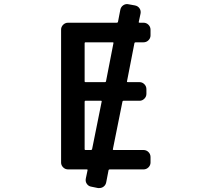

<svg xmlns="http://www.w3.org/2000/svg" viewBox="-20 -866 1040 956"><path d="M432.6 -119.1Q437.5 -119.1 438.5 -123L486.3 -360.4Q487.3 -364.3 483.4 -364.3H405.3Q401.4 -364.3 401.4 -359.4V-123Q401.4 -119.1 405.3 -119.1ZM655.3 -655.3Q650.4 -655.3 649.4 -651.4L612.3 -460.9Q611.3 -457 616.2 -457H674.8Q688.5 -457 698.7 -446.8Q709 -436.5 709 -421.9V-398.4Q709 -384.8 698.7 -374.5Q688.5 -364.3 674.8 -364.3H594.7Q590.8 -364.3 589.8 -360.4L542 -123Q541 -119.1 545.9 -119.1H694.3Q709 -119.1 719.2 -108.9Q729.5 -98.6 729.5 -84V-56.6Q729.5 -43 719.2 -32.7Q709 -22.5 694.3 -22.5H526.4Q521.5 -22.5 520.5 -18.6L508.8 42Q505.9 56.6 494.1 64.5Q485.4 70.3 474.6 70.3Q471.7 70.3 467.8 70.3L434.6 63.5Q420.9 61.5 412.6 49.8Q404.3 38.1 407.2 23.4L416 -18.6Q417 -22.5 413.1 -22.5H319.3Q304.7 -22.5 294.4 -32.7Q284.2 -43 284.2 -56.6V-718.8Q284.2 -732.4 294.4 -742.7Q304.7 -752.9 319.3 -752.9H561.5Q566.4 -752.9 567.4 -756.8L579.1 -817.4Q582 -832 593.8 -839.8Q602.5 -845.7 613.3 -845.7Q616.2 -845.7 620.1 -844.7L652.3 -838.9Q667 -835.9 674.8 -824.2Q682.6 -812.5 679.7 -797.9L670.9 -756.8Q669.9 -752.9 674.8 -752.9H694.3Q709 -752.9 719.2 -742.7Q729.5 -732.4 729.5 -717.8V-689.5Q729.5 -675.8 719.2 -665.5Q709 -655.3 694.3 -655.3ZM405.3 -655.3Q401.4 -655.3 401.4 -650.4V-460.9Q401.4 -457 405.3 -457H502.9Q506.8 -457 507.8 -460.9L544.9 -651.4Q545.9 -655.3 542 -655.3Z"/></svg>

Font: Gen Jyuu Gothic L Monospace Medium
Style: Regular
Weight: 500
Designer: [Source Han Sans]
Ryoko NISHIZUKA  (kana & ideographs); Paul D. Hunt (Latin, Greek & Cyrillic); Wenlong ZHANG  (bopomofo
Version: Version 1.002.20150607